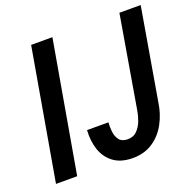

<svg xmlns="http://www.w3.org/2000/svg" viewBox="-127 -841 990 981"><g transform="rotate(-20 368.5 -350.5)"><path d="M257.3 -710.9 133.3 0H18.1L141.6 -710.9ZM537.1 -213.4 621.6 -710.9H737.3L652.3 -213.9Q644 -153.8 616.2 -102.1Q588.4 -50.3 541 -19.3Q493.7 11.7 428.2 10.3Q365.7 8.8 327.4 -20.8Q289.1 -50.3 273.2 -98.4Q257.3 -146.5 261.2 -204.1H377.4Q375.5 -180.2 378.2 -154.1Q380.9 -127.9 394.3 -109.1Q407.7 -90.3 438 -88.9Q471.2 -87.9 491.5 -108.2Q511.7 -128.4 522.5 -157.7Q533.2 -187 537.1 -213.4Z"/></g></svg>

Font: Roboto Condensed Medium
Style: Italic
Weight: 500
Italic angle: -12°
Designer: Christian Robertson
Foundry: Google
Version: Version 3.0; 2020